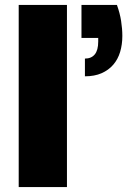

<svg xmlns="http://www.w3.org/2000/svg" viewBox="-20 -760 535 780"><path d="M455 -740Q467 -707 472 -675Q477 -643 477 -614Q477 -579 468 -549Q459 -519 440 -497Q421 -475 392.5 -462.5Q364 -450 325 -450V-522Q351 -522 365 -539Q379 -556 379 -591V-606H311V-740ZM56 -740H252V0H56Z"/></svg>

Font: SVN-Poppins ExtraBold
Style: Regular
Weight: 800
Designer: Ninad Kale (Devanagari), Jonny Pinhorn (Latin)
Foundry: Indian Type Foundry
Version: Version 3.002 2017; ttfautohint (v1.8.3)